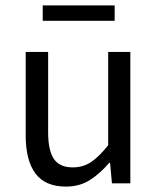

<svg xmlns="http://www.w3.org/2000/svg" viewBox="-20 -678 584 710"><path d="M224 12Q147 12 111 -36.5Q75 -85 75 -178V-486H158V-189Q158 -121 179.5 -90Q201 -59 249 -59Q287 -59 316.5 -78.5Q346 -98 380 -141V-486H462V0H394L387 -76H384Q350 -36 312 -12Q274 12 224 12ZM138 -601V-658H404V-601Z"/></svg>

Font: .
Style: 
Weight: 400
Designer: Paul D. Hunt, Dalton Maag
Foundry: Dalton Maag Ltd
Version: Version 1.200